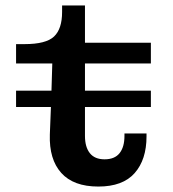

<svg xmlns="http://www.w3.org/2000/svg" viewBox="-20 -675 634 705"><path d="M39 -282V-342H169L172 -442H39V-513H70Q149 -513 178.5 -541Q208 -569 208 -631V-655H292V-518H534V-442H292V-342H534V-282H292V-176Q292 -135 310 -112.5Q328 -90 364 -90Q401 -90 419 -112.5Q437 -135 437 -176V-185H518V-174Q518 -89 474.5 -39.5Q431 10 341 10Q250 10 205 -40Q160 -90 163 -181L167 -282Z"/></svg>

Font: Montagu Slab 16pt Medium
Style: Regular
Weight: 500
Designer: Florian Karsten
Foundry: Florian Karsten
Version: Version 1.000; ttfautohint (v1.8.3)